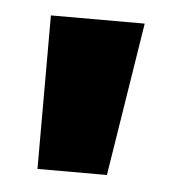

<svg xmlns="http://www.w3.org/2000/svg" viewBox="-32 -731 288 314"><g transform="rotate(5 112.0 -574.0)"><path d="M40 -448V-700H194L154 -448Z"/></g></svg>

Font: Tektur
Style: Bold
Weight: 700
Designer: Adam Jagosz
Foundry: Adam Jagosz
Version: Version 1.005;gftools[0.9.30]